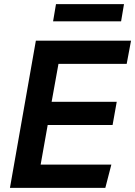

<svg xmlns="http://www.w3.org/2000/svg" viewBox="-20 -906 652 926"><path d="M176 -112H517L488 0H28L153 -710H612L591 -598H262L229 -415H543L523 -303H210ZM250 -886H578L564 -803H236Z"/></svg>

Font: Livvic SemiBold
Style: Italic
Weight: 600
Italic angle: -10°
Designer: Jacques Le Bailly, Baron von Fonthausen
Version: Version 1.001; ttfautohint (v1.8.2)